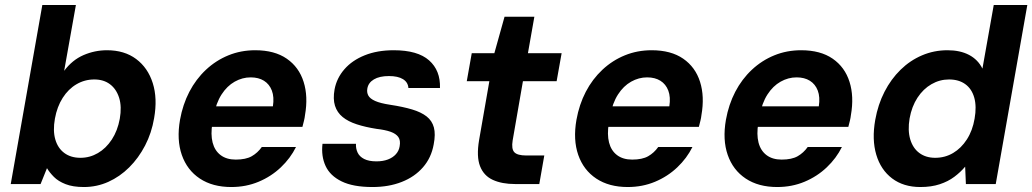

<svg xmlns="http://www.w3.org/2000/svg" viewBox="-20 -740 4151 772"><path d="M317.4 12Q272.9 12 243.6 0.4Q214.2 -11.1 196.8 -28.7Q179.3 -46.3 168.9 -63.8L143.2 0H23.2L150.2 -720H285.2L238 -455.3Q270.6 -498.8 315.7 -518.4Q360.9 -538 410.1 -538Q480.3 -538 527.5 -502.7Q574.7 -467.4 594.2 -405.9Q613.7 -344.4 599.7 -265Q589.7 -205.6 563.5 -155.1Q537.3 -104.6 499.6 -67.1Q461.9 -29.6 415.6 -8.8Q369.2 12 317.4 12ZM303.6 -105.5Q341.2 -105.5 373.7 -124.5Q406.2 -143.4 429.6 -178.9Q452.9 -214.5 461.6 -262.4Q470.2 -310.9 459.1 -346.5Q447.9 -382 422.3 -401.2Q396.8 -420.5 359.2 -420.5Q320.3 -420.5 287.5 -401.2Q254.7 -382 232.1 -346.5Q209.4 -310.9 200.8 -263Q192.1 -214.5 202.4 -179.2Q212.6 -144 238.7 -124.8Q264.7 -105.5 303.6 -105.5Z M910 12Q834.7 12 783.5 -22Q732.3 -56 711 -117.1Q689.8 -178.2 703.8 -258.3Q714.8 -319.7 741.3 -370.8Q767.9 -421.9 808.2 -459.6Q848.4 -497.2 898.6 -517.6Q948.7 -538 1006.2 -538Q1084 -538 1133.1 -504Q1182.2 -470 1200.8 -410.9Q1219.5 -351.9 1206.3 -276.9Q1205.3 -266.9 1202.4 -255.1Q1199.6 -243.3 1196 -229.9H794.8L809.3 -312.5H1077.3Q1083 -349.9 1073.1 -375.8Q1063.2 -401.7 1041.4 -415.3Q1019.6 -428.9 988.1 -428.9Q954.3 -428.9 923.6 -411.6Q892.9 -394.3 870.9 -360.2Q848.8 -326.1 839 -273.7L834 -244.5Q826.5 -199.6 834.9 -166.8Q843.4 -134.1 867.2 -116.2Q891 -98.3 927.9 -98.3Q968.6 -98.3 992.3 -111.9Q1016 -125.4 1032.7 -149H1170.2Q1147.9 -103.9 1109.2 -67.1Q1070.4 -30.3 1019.8 -9.2Q969.2 12 910 12Z M1477.7 12Q1399.7 12 1353.5 -10.7Q1307.2 -33.3 1289.1 -72.7Q1270.9 -112.1 1276.7 -161.9H1411.3Q1410.3 -142.6 1417.9 -126.5Q1425.4 -110.4 1444.2 -100.8Q1463 -91.2 1493.7 -91.2Q1520 -91.2 1539.9 -98.8Q1559.7 -106.4 1571.9 -120.1Q1584.1 -133.8 1586.9 -151.8Q1591.2 -175.4 1581.7 -188.9Q1572.3 -202.4 1550.4 -210.2Q1528.5 -217.9 1494.3 -221.8Q1449 -228.9 1414.4 -240.2Q1379.7 -251.5 1357.7 -269.5Q1335.6 -287.5 1326.9 -314.8Q1318.3 -342.1 1325.3 -380.9Q1333.9 -426.2 1365 -461.8Q1396.1 -497.5 1446.6 -517.7Q1497.1 -538 1563.3 -538Q1659.4 -538 1705.4 -497.2Q1751.3 -456.5 1749.1 -386.2H1622.1Q1620.6 -409.2 1600.4 -421.7Q1580.1 -434.2 1543.9 -434.2Q1505.8 -434.2 1483.3 -420.7Q1460.8 -407.3 1457 -383.9Q1454.2 -368.6 1460.9 -355.9Q1467.7 -343.3 1488.5 -334Q1509.3 -324.7 1548.8 -318.7Q1600.6 -310.8 1637 -299.9Q1673.4 -289 1695.4 -271.8Q1717.3 -254.6 1724.6 -227.5Q1731.8 -200.4 1723.8 -159.4Q1714.2 -105.6 1680.7 -67.3Q1647.3 -28.9 1595.3 -8.5Q1543.3 12 1477.7 12Z M2051.1 0Q1998.5 0 1961.9 -16.6Q1925.2 -33.3 1910.2 -71.8Q1895.2 -110.2 1906.3 -176.6L1947.6 -413.4H1856.8L1876.8 -526H1967.7L2008.7 -672.8H2128.6L2102.7 -526H2238.2L2218.1 -413.4H2082.6L2041.3 -175.4Q2035.7 -141.3 2047.9 -128.1Q2060.1 -114.8 2096.3 -114.8H2168.5L2148.4 0Z M2504 12Q2428.7 12 2377.5 -22Q2326.3 -56 2305 -117.1Q2283.8 -178.2 2297.8 -258.3Q2308.8 -319.7 2335.3 -370.8Q2361.9 -421.9 2402.2 -459.6Q2442.4 -497.2 2492.6 -517.6Q2542.7 -538 2600.2 -538Q2678 -538 2727.1 -504Q2776.2 -470 2794.8 -410.9Q2813.5 -351.9 2800.3 -276.9Q2799.3 -266.9 2796.4 -255.1Q2793.6 -243.3 2790 -229.9H2388.8L2403.3 -312.5H2671.3Q2677 -349.9 2667.1 -375.8Q2657.2 -401.7 2635.4 -415.3Q2613.6 -428.9 2582.1 -428.9Q2548.3 -428.9 2517.6 -411.6Q2486.9 -394.3 2464.9 -360.2Q2442.8 -326.1 2433 -273.7L2428 -244.5Q2420.5 -199.6 2428.9 -166.8Q2437.4 -134.1 2461.2 -116.2Q2485 -98.3 2521.9 -98.3Q2562.6 -98.3 2586.3 -111.9Q2610 -125.4 2626.7 -149H2764.2Q2741.9 -103.9 2703.2 -67.1Q2664.4 -30.3 2613.8 -9.2Q2563.2 12 2504 12Z M3105 12Q3029.7 12 2978.5 -22Q2927.3 -56 2906 -117.1Q2884.8 -178.2 2898.8 -258.3Q2909.8 -319.7 2936.3 -370.8Q2962.9 -421.9 3003.2 -459.6Q3043.4 -497.2 3093.6 -517.6Q3143.7 -538 3201.2 -538Q3279 -538 3328.1 -504Q3377.2 -470 3395.8 -410.9Q3414.5 -351.9 3401.3 -276.9Q3400.3 -266.9 3397.4 -255.1Q3394.6 -243.3 3391 -229.9H2989.8L3004.3 -312.5H3272.3Q3278 -349.9 3268.1 -375.8Q3258.2 -401.7 3236.4 -415.3Q3214.6 -428.9 3183.1 -428.9Q3149.3 -428.9 3118.6 -411.6Q3087.9 -394.3 3065.9 -360.2Q3043.8 -326.1 3034 -273.7L3029 -244.5Q3021.5 -199.6 3029.9 -166.8Q3038.4 -134.1 3062.2 -116.2Q3086 -98.3 3122.9 -98.3Q3163.6 -98.3 3187.3 -111.9Q3211 -125.4 3227.7 -149H3365.2Q3342.9 -103.9 3304.2 -67.1Q3265.4 -30.3 3214.8 -9.2Q3164.2 12 3105 12Z M3680.6 12Q3612.9 12 3567.2 -22.5Q3521.4 -57.1 3503.3 -118.1Q3485.2 -179.1 3499.2 -258.1Q3510.2 -319.9 3536.5 -371.1Q3562.8 -422.2 3601.1 -459.6Q3639.3 -497 3687.4 -517.5Q3735.5 -538 3789.7 -538Q3840.6 -538 3876.4 -519.2Q3912.3 -500.3 3930.2 -464.1L3975.7 -720H4110.7L3983.7 0H3863.7L3860.7 -69.9Q3842.3 -47.9 3817.2 -29.1Q3792.2 -10.3 3758.5 0.8Q3724.8 12 3680.6 12ZM3740.3 -105.5Q3779.8 -105.5 3812.3 -124.8Q3844.8 -144 3867.7 -179.5Q3890.6 -215.1 3898.7 -263Q3907.3 -311.5 3897.4 -347.1Q3887.4 -382.6 3861.4 -401.5Q3835.3 -420.5 3795.9 -420.5Q3758.3 -420.5 3725.3 -401.5Q3692.3 -382.6 3669.1 -347.3Q3646 -312.1 3637.3 -263.6Q3629.3 -215.7 3639.9 -179.8Q3650.6 -144 3676.6 -124.8Q3702.7 -105.5 3740.3 -105.5Z"/></svg>

Font: DM Sans 9pt
Style: Italic
Weight: 400
Italic angle: -10°
Designer: Colophon Foundry, Jonny Pinhorn
Foundry: Colophon Foundry
Version: Version 4.004